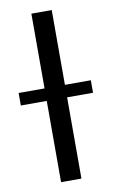

<svg xmlns="http://www.w3.org/2000/svg" viewBox="-107 -773 480 817"><g transform="rotate(-10 133.0 -364.0)"><path d="M177 -728H89V-405H-23V-351H89V0H177V-351H289V-405H177Z"/></g></svg>

Font: Wafeq
Style: Regular
Weight: 400
Designer: Rasmus Andersson & Azza Alameddine
Foundry: Google & TypeTogether
Version: Version 3.000;FEAKit 1.0